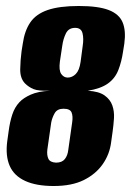

<svg xmlns="http://www.w3.org/2000/svg" viewBox="-20 -613 437 641"><path d="M159 8Q101 8 64 -9Q27 -26 12.5 -59Q-2 -92 4 -140L9 -176Q13 -206 21 -230.5Q29 -255 45 -272Q58 -286 82.5 -297Q107 -308 146 -310Q108 -309 92 -315.5Q76 -322 63 -335Q47 -352 47.5 -382Q48 -412 52 -442L56 -467Q62 -510 81 -538Q100 -566 139 -579.5Q178 -593 243 -593Q308 -593 343 -579.5Q378 -566 389.5 -538Q401 -510 395 -467L391 -442Q386 -407 375 -379Q364 -351 340 -334Q316 -317 273 -310Q310 -308 329 -294.5Q348 -281 355 -261Q362 -241 360.5 -218Q359 -195 356 -174L351 -138Q346 -98 323 -65Q300 -32 260 -12Q220 8 159 8ZM167 -70Q187 -70 196.5 -82Q206 -94 208 -113L221 -205Q224 -225 219 -237.5Q214 -250 192 -250Q171 -250 162.5 -235Q154 -220 151 -204L138 -113Q136 -95 141.5 -83Q147 -71 167 -70ZM206 -354Q221 -354 233 -366Q245 -378 249 -406L256 -459Q260 -484 255.5 -502Q251 -520 231 -520Q209 -520 200 -501.5Q191 -483 188 -461L180 -408Q176 -378 184.5 -366Q193 -354 206 -354Z"/></svg>

Font: Alumni Sans ExtraBold
Style: Italic
Weight: 800
Italic angle: -8°
Designer: Robert E. Leuschke
Foundry: Robert E. Leuschke
Version: Version 1.016